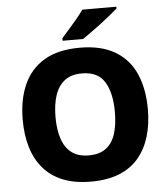

<svg xmlns="http://www.w3.org/2000/svg" viewBox="-61 -985 916 1050"><g transform="rotate(-5 397.0 -460.5)"><path d="M740 -358Q740 -275 719.5 -207.5Q699 -140 657.5 -91Q616 -42 551 -16Q486 10 397 10Q308 10 243 -16Q178 -42 136 -91Q94 -140 73.5 -207.5Q53 -275 53 -359Q53 -470 90 -552.5Q127 -635 203 -680Q279 -725 398 -725Q516 -725 592 -679.5Q668 -634 704 -551.5Q740 -469 740 -358ZM233 -358Q233 -289 250 -238.5Q267 -188 303 -161Q339 -134 397 -134Q455 -134 491 -161Q527 -188 543 -238.5Q559 -289 559 -358Q559 -463 522 -523.5Q485 -584 398 -584Q339 -584 303 -556.5Q267 -529 250 -478.5Q233 -428 233 -358ZM617 -921Q601 -907 576 -886.5Q551 -866 522.5 -844.5Q494 -823 467 -803.5Q440 -784 421 -771H308V-785Q325 -804 347.5 -829.5Q370 -855 392.5 -882Q415 -909 430 -931H617Z"/></g></svg>

Font: Noto Sans Khmer ExtraBold
Style: Regular
Weight: 800
Version: Version 2.003